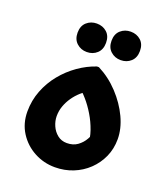

<svg xmlns="http://www.w3.org/2000/svg" viewBox="-145 -893 872 1005"><g transform="rotate(20 290.5 -390.5)"><path d="M43.6 -214.8Q43.6 -276.3 65.1 -331.7Q86.6 -387 123.5 -432.2Q160.4 -477.4 207.6 -510.5Q254.8 -543.5 305.5 -560.4H316.3Q379.7 -528.1 429.7 -474.7Q479.7 -421.2 508.7 -359.5Q537.6 -297.7 537.6 -239.4Q537.6 -185.7 517.2 -140.3Q496.7 -94.8 461 -60.8Q425.3 -26.8 378.3 -8Q331.2 10.8 277.6 10.8Q216 10.8 162.5 -17.9Q109 -46.6 76.3 -97.6Q43.6 -148.7 43.6 -214.8ZM196 -244.8Q196 -217.6 207.6 -191.2Q219.1 -164.7 241.1 -147.1Q263 -129.5 293.6 -129.5Q328.7 -129.5 352.6 -146.9Q376.6 -164.3 390.9 -189.7Q405.2 -215 410.3 -238.6L401.4 -155.3Q402 -195 387.6 -236.4Q373.2 -277.8 350.6 -315.3Q328.1 -352.9 301.8 -383Q275.5 -413.2 251.6 -431L314.4 -428.9Q290.7 -413.6 269.4 -394.4Q248.1 -375.3 231.7 -351.5Q215.3 -327.8 205.7 -301Q196 -274.3 196 -244.8ZM410 -633.9Q377.2 -633.9 354 -654.9Q330.8 -675.8 330.8 -713.1Q330.8 -751.1 354 -771.7Q377.2 -792.3 410 -792.3Q443.5 -792.3 466.4 -771.7Q489.2 -751.1 489.2 -713.1Q489.2 -675.8 466.4 -654.9Q443.5 -633.9 410 -633.9ZM228.6 -613.1Q195.8 -613.1 172.6 -634.1Q149.4 -655 149.4 -692.3Q149.4 -730.3 172.6 -750.9Q195.8 -771.5 228.6 -771.5Q262.1 -771.5 285 -750.9Q307.8 -730.3 307.8 -692.3Q307.8 -655 285 -634.1Q262.1 -613.1 228.6 -613.1Z"/></g></svg>

Font: Kufam
Style: Italic
Weight: 400
Italic angle: -11°
Designer: Artur Schmal
Foundry: Original Type
Version: Version 1.301; ttfautohint (v1.8.3)